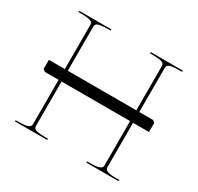

<svg xmlns="http://www.w3.org/2000/svg" viewBox="-158 -938 1161 1126"><g transform="rotate(30 422.0 -375.0)"><path d="M693 -15Q706 -10 724.5 -9Q743 -8 774 -8L770 0H554V-8Q587 -8 607 -9.5Q627 -11 640.5 -17.5Q654 -24 654 -38V-382H190V-38Q190 -18 215 -13Q240 -8 290 -8L286 0H70V-8Q103 -8 123 -9.5Q143 -11 156.5 -17.5Q170 -24 170 -38V-712Q170 -732 145 -737Q120 -742 70 -742L74 -750H290V-742Q240 -742 215 -737Q190 -732 190 -712V-393H654V-712Q654 -732 629 -737Q604 -742 554 -742L558 -750H774V-742Q724 -742 699 -737Q674 -732 674 -712V-38Q674 -21 693 -15ZM77 -339 62 -350V-412H767L782 -401V-339Z"/></g></svg>

Font: TMT Limkin
Style: Regular
Weight: 400
Designer: Gabriel Drozdov
Version: Version 1.000;Glyphs 3.1.2 (3151)